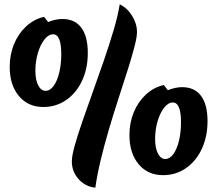

<svg xmlns="http://www.w3.org/2000/svg" viewBox="-20 -788 1008 890"><path d="M226 -629Q205 -629 186 -605Q167 -581 155.5 -542Q144 -503 144 -460Q144 -418 157 -392.5Q170 -367 191 -367Q212 -367 228.5 -389.5Q245 -412 254.5 -451Q264 -490 264 -537Q264 -583 254.5 -606Q245 -629 226 -629ZM203 -686Q239 -700 269 -700Q327 -700 357 -659.5Q387 -619 387 -543Q387 -471 360.5 -414Q334 -357 287 -324.5Q240 -292 181 -292Q110 -292 67.5 -343Q25 -394 25 -478Q25 -535 45 -583.5Q65 -632 101 -665.5Q137 -699 184 -710ZM535 -768Q570 -751 592.5 -714.5Q615 -678 615 -639Q615 -616 603 -570Q591 -524 571.5 -462.5Q552 -401 529 -330.5Q506 -260 484.5 -187Q463 -114 446.5 -45Q430 24 422 82Q375 77 344 42Q313 7 313 -40Q313 -66 327 -115.5Q341 -165 363.5 -230Q386 -295 412 -367Q438 -439 463 -512Q488 -585 507.5 -651Q527 -717 535 -768ZM781 -313Q760 -313 741 -289Q722 -265 710.5 -226Q699 -187 699 -144Q699 -102 712 -76.5Q725 -51 746 -51Q767 -51 783.5 -73.5Q800 -96 809.5 -135Q819 -174 819 -221Q819 -267 809.5 -290Q800 -313 781 -313ZM758 -370Q794 -384 824 -384Q882 -384 912 -343.5Q942 -303 942 -227Q942 -155 915.5 -98Q889 -41 842 -8.5Q795 24 736 24Q665 24 622.5 -27Q580 -78 580 -162Q580 -219 600 -267.5Q620 -316 656 -349.5Q692 -383 739 -394Z"/></svg>

Font: Merienda ExtraBold
Style: Regular
Weight: 800
Designer: Eduardo Rodriguez Tunni
Foundry: Eduardo Rodriguez Tunni
Version: Version 2.001